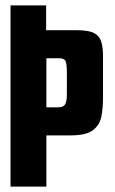

<svg xmlns="http://www.w3.org/2000/svg" viewBox="-20 -692 425 712"><path d="M19 -672H151V-580H265Q308 -580 328.5 -569.5Q349 -559 355.5 -537.5Q362 -516 362 -484V-328Q362 -292 356 -260.5Q350 -229 325 -209.5Q300 -190 243 -190H152V0H19ZM196 -294Q215 -294 221.5 -305Q228 -316 228 -342V-420Q228 -458 222.5 -467Q217 -476 198 -476H152V-294Z"/></svg>

Font: Smooch Sans ExtraBold
Style: Regular
Weight: 800
Designer: Robert E. Leuschke
Foundry: Robert E. Leuschke
Version: Version 1.010